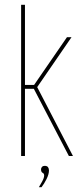

<svg xmlns="http://www.w3.org/2000/svg" viewBox="-20 -650 338 800"><path d="M68 0V-630H84V-296H122L259 -495H278L135 -287L284 0H267L121 -280H84V0ZM142 130Q147 122 155.5 106.5Q164 91 164 81Q164 73 157.5 70Q151 67 151 55Q151 50 155 45.5Q159 41 166 41Q176 41 180 46.5Q184 52 184 60Q184 76 174 96Q164 116 153 130Z"/></svg>

Font: Alumni Sans Pinstripe
Style: Regular
Weight: 400
Designer: Robert E. Leuschke
Foundry: Robert E. Leuschke
Version: Version 1.010; ttfautohint (v1.8.4.7-5d5b)